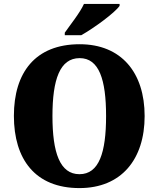

<svg xmlns="http://www.w3.org/2000/svg" viewBox="-20 -951 810 981"><path d="M311 -784V-771H395C461 -808 567 -886 591 -921V-931H409C389 -886 338 -823 311 -784ZM386 10C600 10 719 -137 719 -358C719 -580 600 -725 387 -725C160 -725 51 -580 51 -359C51 -137 160 10 386 10ZM386 -61C286 -61 248 -171 248 -358C248 -545 286 -654 387 -654C486 -654 522 -545 522 -358C522 -171 486 -61 386 -61Z"/></svg>

Font: Noto Serif Ethiopic SemiCondensed Black
Style: Regular
Weight: 900
Width: 4
Designer: Monotype Design Team
Foundry: Monotype Imaging Inc.
Version: Version 2.102